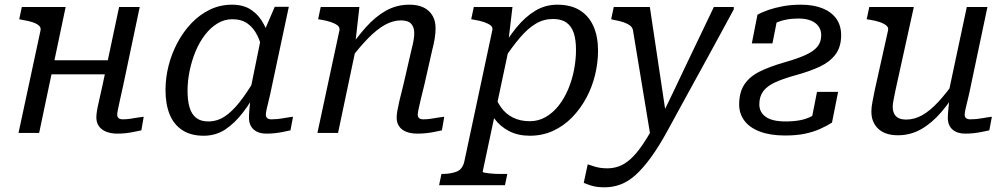

<svg xmlns="http://www.w3.org/2000/svg" viewBox="-20 -567 4297 819"><path d="M157 -250H469L482 -310H169ZM59 0H147L260 -537H73L62 -485L76 -482Q103 -478 121 -471.5Q139 -465 147 -457Q155 -449 153 -438ZM480 -78Q480 -85 483 -99.5Q486 -114 491.5 -139.5Q497 -165 506 -205L576 -537H488L417 -202Q408 -161 402 -135Q396 -109 393.5 -93.5Q391 -78 391 -66Q391 -44 402 -28.5Q413 -13 433.5 -5Q454 3 480 3Q500 3 517.5 1Q535 -1 551.5 -4.5Q568 -8 583 -11L593 -69Q582 -68 567.5 -65.5Q553 -63 536.5 -60.5Q520 -58 504 -58Q492 -58 486 -63Q480 -68 480 -78Z M1137 -376 1103 -333Q1095 -380 1078.5 -414Q1062 -448 1036 -466.5Q1010 -485 971 -485Q937 -485 907.5 -467Q878 -449 854.5 -418.5Q831 -388 814.5 -348.5Q798 -309 789 -265.5Q780 -222 780 -180Q780 -138 788.5 -109Q797 -80 816.5 -64.5Q836 -49 868 -49Q906 -49 937.5 -69.5Q969 -90 1000.5 -129.5Q1032 -169 1067 -228L1086 -198Q1053 -135 1017 -88Q981 -41 940.5 -14.5Q900 12 849 12Q794 12 757.5 -12Q721 -36 703.5 -79.5Q686 -123 686 -183Q686 -235 699 -286.5Q712 -338 737 -385Q762 -432 797 -468.5Q832 -505 875.5 -526Q919 -547 970 -547Q1020 -547 1053 -524Q1086 -501 1106 -462.5Q1126 -424 1137 -376ZM1212 -538 1141 -205Q1133 -165 1126.5 -139.5Q1120 -114 1117 -99.5Q1114 -85 1114 -78Q1114 -68 1120 -63Q1126 -58 1138 -58Q1163 -58 1187.5 -62.5Q1212 -67 1230 -69L1219 -11Q1205 -8 1188 -4.5Q1171 -1 1153.5 1Q1136 3 1116 3Q1093 3 1076.5 -5Q1060 -13 1051 -28Q1042 -43 1042 -65Q1042 -77 1044 -102Q1046 -127 1050 -162L1042 -154L1094 -409L1099 -415L1152 -538Z M1334 0H1422L1501 -375L1496 -386L1513 -537H1348L1337 -485L1349 -483Q1374 -479 1392.5 -472.5Q1411 -466 1420.5 -458Q1430 -450 1428 -438ZM1790 -205 1824 -355Q1831 -381 1834.5 -404Q1838 -427 1838 -446Q1838 -493 1809 -520Q1780 -547 1726 -547Q1672 -547 1626.5 -521.5Q1581 -496 1540 -450Q1499 -404 1459 -344L1474 -314Q1515 -368 1551.5 -405Q1588 -442 1622 -461Q1656 -480 1690 -480Q1721 -480 1734 -465.5Q1747 -451 1747 -426Q1747 -413 1744.5 -397Q1742 -381 1735 -354L1702 -211Q1690 -165 1684 -138Q1678 -111 1675 -95Q1672 -79 1672 -65Q1672 -43 1683 -27.5Q1694 -12 1714 -4.5Q1734 3 1761 3Q1780 3 1798.5 1Q1817 -1 1833.5 -4.5Q1850 -8 1865 -11L1875 -69Q1864 -68 1849.5 -65.5Q1835 -63 1818.5 -60.5Q1802 -58 1786 -58Q1774 -58 1768 -63Q1762 -68 1762 -78Q1762 -85 1765 -99.5Q1768 -114 1774 -139.5Q1780 -165 1790 -205Z M1853 223 1863 175H1865Q1904 175 1929 164.5Q1954 154 1961 120L2080 -438Q2083 -450 2073.5 -458Q2064 -466 2045.5 -472.5Q2027 -479 2001 -483L1990 -485L2001 -537H2166L2147 -377L2155 -381L2039 165Q2039 168 2046.5 169.5Q2054 171 2066.5 172.5Q2079 174 2092.5 174.5Q2106 175 2117 175H2144L2134 223ZM2048 -138 2085 -179Q2096 -139 2116.5 -110Q2137 -81 2168 -65.5Q2199 -50 2240 -50Q2277 -50 2308 -68Q2339 -86 2363 -116.5Q2387 -147 2403.5 -186Q2420 -225 2428.5 -268.5Q2437 -312 2437 -354Q2437 -397 2427.5 -426Q2418 -455 2396.5 -470.5Q2375 -486 2339 -486Q2299 -486 2265.5 -466Q2232 -446 2199 -407.5Q2166 -369 2127 -311L2109 -340Q2145 -403 2182.5 -449Q2220 -495 2263 -521Q2306 -547 2357 -547Q2415 -547 2453.5 -523Q2492 -499 2511.5 -455Q2531 -411 2531 -351Q2531 -300 2518.5 -248Q2506 -196 2481 -149.5Q2456 -103 2420.5 -66.5Q2385 -30 2339.5 -9Q2294 12 2240 12Q2190 12 2152 -7.5Q2114 -27 2088.5 -61.5Q2063 -96 2048 -138Z M2756 22 2797 -16 2822 -70 2752 -537H2598L2587 -485L2599 -482Q2623 -478 2640 -472Q2657 -466 2667.5 -458Q2678 -450 2680 -438ZM2799 -65 2786 -60Q2751 6 2722.5 48Q2694 90 2669 112Q2644 134 2620 142.5Q2596 151 2572 151Q2541 151 2518 144Q2495 137 2487 134L2470 213Q2478 217 2501.5 224.5Q2525 232 2559 232Q2594 232 2626.5 220Q2659 208 2690.5 180Q2722 152 2757 104Q2792 56 2831 -16Q2860 -69 2888 -120.5Q2916 -172 2944.5 -223.5Q2973 -275 3000.5 -325.5Q3028 -376 3055.5 -426.5Q3083 -477 3110 -527V-537H3025Q2997 -478 2968.5 -419Q2940 -360 2912 -301Q2884 -242 2856 -183Q2828 -124 2799 -65Z M3219 -122Q3219 -155 3235.5 -177.5Q3252 -200 3287 -216Q3322 -232 3377 -247Q3435 -263 3477.5 -283Q3520 -303 3544 -335Q3568 -367 3568 -417Q3568 -458 3547.5 -487Q3527 -516 3488.5 -531.5Q3450 -547 3396 -547Q3355 -547 3320 -540.5Q3285 -534 3257.5 -524.5Q3230 -515 3211 -504L3187 -382H3275L3296 -488Q3281 -489 3271 -482.5Q3261 -476 3256.5 -465.5Q3252 -455 3253 -441Q3267 -458 3287 -468Q3307 -478 3332.5 -483Q3358 -488 3385 -488Q3418 -488 3439.5 -479Q3461 -470 3472 -454Q3483 -438 3483 -417Q3483 -387 3466 -367Q3449 -347 3414 -331.5Q3379 -316 3326 -301Q3263 -283 3220 -261.5Q3177 -240 3155 -206.5Q3133 -173 3133 -121Q3133 -82 3155.5 -52Q3178 -22 3222 -5.5Q3266 11 3329 11Q3377 11 3413 3.5Q3449 -4 3477 -16.5Q3505 -29 3529 -44L3555 -175H3465L3437 -33Q3459 -46 3469.5 -57Q3480 -68 3483 -79Q3486 -90 3484 -102Q3465 -83 3442 -71Q3419 -59 3392 -54Q3365 -49 3331 -49Q3274 -49 3246.5 -68.5Q3219 -88 3219 -122Z M3800 -183Q3795 -157 3791.5 -140.5Q3788 -124 3788 -111Q3788 -95 3794 -82.5Q3800 -70 3812.5 -63.5Q3825 -57 3846 -57Q3881 -57 3914.5 -76Q3948 -95 3983 -133Q4018 -171 4057 -226L4071 -196Q4035 -135 3995 -88.5Q3955 -42 3909.5 -16Q3864 10 3810 10Q3756 10 3726.5 -17.5Q3697 -45 3697 -91Q3697 -110 3701.5 -132.5Q3706 -155 3711 -181L3768 -437Q3771 -449 3761.5 -457.5Q3752 -466 3733.5 -472.5Q3715 -479 3689 -483L3677 -485L3688 -537H3878ZM4122 -205Q4114 -165 4107.5 -139.5Q4101 -114 4098 -99.5Q4095 -85 4095 -78Q4095 -68 4101 -63Q4107 -58 4119 -58Q4144 -58 4168.5 -62.5Q4193 -67 4211 -69L4200 -11Q4186 -8 4169 -4.5Q4152 -1 4134.5 1Q4117 3 4097 3Q4063 3 4043 -14.5Q4023 -32 4023 -65Q4023 -73 4024 -86.5Q4025 -100 4027 -118Q4029 -136 4031 -157L4022 -152L4104 -537H4192Z"/></svg>

Font: Roboto Serif
Style: Italic
Weight: 400
Italic angle: -10°
Designer: Greg Gazdowicz
Foundry: Commercial Type
Version: Version 1.008